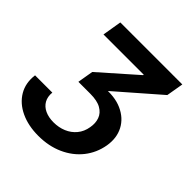

<svg xmlns="http://www.w3.org/2000/svg" viewBox="-197 -682 1025 1025"><g transform="rotate(45 315.5 -170.0)"><path d="M248.5 198.7Q171.9 198.7 114.5 171.6Q57.1 144.5 28.3 95.7Q-0.5 46.9 7.8 -17.6H138.2Q134.8 16.1 148.4 40.3Q162.1 64.5 189.7 77.4Q217.3 90.3 254.9 90.3Q293.9 90.3 327.1 76.4Q360.4 62.5 382.8 35.4Q405.3 8.3 411.6 -30.3Q418 -65.4 407.7 -94Q397.5 -122.6 367.9 -139.6Q338.4 -156.7 285.6 -156.7H195.8L210.9 -246.1L415 -426.3L416 -430.2H111.8L129.9 -539.1H598.1L581.5 -442.4L308.1 -204.1L305.2 -231Q387.7 -240.2 444.8 -214.6Q502 -189 528.1 -139.2Q554.2 -89.4 543.5 -24.9Q532.2 41 492.2 91.6Q452.1 142.1 389.4 170.4Q326.7 198.7 248.5 198.7Z"/></g></svg>

Font: Inter 18pt SemiBold
Style: Italic
Weight: 600
Italic angle: -9.3988°
Designer: Rasmus Andersson
Foundry: rsms
Version: Version 4.001;git-66647c0bb